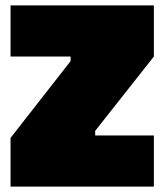

<svg xmlns="http://www.w3.org/2000/svg" viewBox="-20 -690 609 710"><path d="M19 -481V-670H549V-481L332 -206V-189H549V0H19V-180L241 -464V-481Z"/></svg>

Font: Titillium Web
Style: Black
Weight: 900
Version: Version 1.001;PS 35.000;hotconv 1.0.70;makeotf.lib2.5.55311